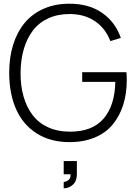

<svg xmlns="http://www.w3.org/2000/svg" viewBox="-20 -754 736 1039"><path d="M356 15.1Q252.9 15.1 178.7 -32Q104.5 -79.1 67.1 -163.3Q29.8 -247.6 29.8 -359.9Q29.8 -443.8 51.3 -512.5Q72.8 -581.1 113.8 -630.4Q154.8 -679.7 216.6 -706.8Q278.3 -733.9 356 -733.9Q461.4 -733.9 532.7 -684.3Q604 -634.8 633.8 -548.8L577.1 -531.7Q551.3 -600.1 494.6 -638.9Q438 -677.7 357.4 -678.2Q292.5 -678.2 241.7 -655Q190.9 -631.8 158.4 -589.4Q126 -546.9 108.9 -488.8Q91.8 -430.7 91.3 -359.9Q90.8 -289.1 107.7 -231Q124.5 -172.9 157.2 -130.4Q189.9 -87.9 241.2 -64.7Q292.5 -41.5 357.4 -41.5Q480 -41 540.8 -112.3Q601.6 -183.6 604 -311H424.8V-363.3H664.1Q666 -345.7 666 -320.3Q666 -247.6 647 -187.3Q627.9 -127 590.8 -81.3Q553.7 -35.6 493.7 -10.3Q433.6 15.1 356 15.1ZM324.7 265.1V230.5Q337.4 230.5 350.3 220.5Q363.3 210.4 361.8 189H324.7V117.7H396V189Q396 226.1 374.3 245.6Q352.5 265.1 324.7 265.1Z"/></svg>

Font: Manrope Light
Style: Regular
Weight: 300
Designer: Mikhail Sharanda
Foundry: Mikhail Sharanda
Version: Version 4.505;FEAKit 1.0